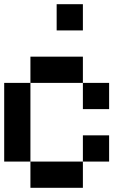

<svg xmlns="http://www.w3.org/2000/svg" viewBox="-20 -895 665 915"><path d="M250 -750V-875H375V-750ZM125 -500V-625H375V-500ZM125 -125H0V-500H125ZM375 -375V-500H500V-375ZM500 -125H375V-250H500ZM375 -125V0H125V-125Z"/></svg>

Font: Tiny5
Style: Regular
Weight: 400
Designer: Stefan Schmidt
Foundry: Made with Bits'n'Picas by Kreative Software
Version: Version 1.002; ttfautohint (v1.8.4.7-5d5b)